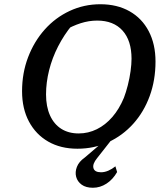

<svg xmlns="http://www.w3.org/2000/svg" viewBox="-20 -691 784 905"><path d="M345 10Q266 10 207.5 -23.5Q149 -57 116.5 -118Q84 -179 84 -261Q84 -347 112.5 -421.5Q141 -496 191 -552Q241 -608 308.5 -639.5Q376 -671 453 -671Q532 -671 590.5 -638Q649 -605 681 -544Q713 -483 713 -401Q713 -313 685.5 -238Q658 -163 608 -107.5Q558 -52 491 -21Q424 10 345 10ZM351 -62Q396 -62 436.5 -82Q477 -102 509.5 -139.5Q542 -177 564 -230Q574 -256 582.5 -289.5Q591 -323 595.5 -356Q600 -389 600 -414Q600 -500 557.5 -547Q515 -594 438 -594Q399 -594 360 -581.5Q321 -569 280 -545L320 -573Q282 -527 254 -472.5Q226 -418 211.5 -360Q197 -302 197 -246Q197 -189 215.5 -147.5Q234 -106 268.5 -84Q303 -62 351 -62ZM418 194Q385 194 365 179.5Q345 165 339 142.5Q333 120 342.5 95.5Q352 71 379 52L481 -35H508L438 54Q415 82 420.5 101.5Q426 121 456 121Q473 121 490.5 113.5Q508 106 524 93L532 120Q512 155 482 174.5Q452 194 418 194Z"/></svg>

Font: Piazzolla Thin SemiBold
Style: Italic
Weight: 600
Italic angle: -11.3°
Version: Version 2.005